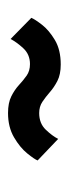

<svg xmlns="http://www.w3.org/2000/svg" viewBox="138 -622 174 490"><g transform="rotate(-90 225.0 -377.0)"><path d="M305.5 -309Q280 -309 263.5 -317.5Q247 -326 234.8 -336.8Q222.5 -347.5 210.2 -355.8Q198 -364 181.5 -364Q155 -364 139 -347.2Q123 -330.5 115.5 -315.5L60.5 -368Q63.5 -376 78.5 -394.5Q93.5 -413 119.5 -428.2Q145.5 -443.5 181.5 -443.5Q207.5 -443.5 224 -435.2Q240.5 -427 252.8 -415.8Q265 -404.5 277 -396Q289 -387.5 306.5 -387.5Q331 -387.5 346.8 -404.5Q362.5 -421.5 370.5 -437L424.5 -384Q420.5 -374.5 406.8 -356.8Q393 -339 368 -324Q343 -309 305.5 -309Z"/></g></svg>

Font: Trispace Condensed Medium
Style: Regular
Weight: 500
Width: 3
Designer: Tyler Finck
Foundry: Etcetera Type Company
Version: Version 1.210; ttfautohint (v1.8.3)